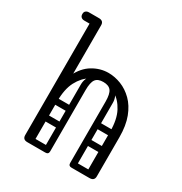

<svg xmlns="http://www.w3.org/2000/svg" viewBox="-170 -850 920 973"><g transform="rotate(30 290.0 -363.0)"><path d="M121 -249V-255Q121 -346 148 -402Q175 -458 218.5 -484Q262 -510 310 -510Q347 -510 384 -495.5Q421 -481 452 -450.5Q483 -420 501.5 -371.5Q520 -323 520 -255H465Q465 -327 441.5 -371.5Q418 -416 382.5 -436.5Q347 -457 310 -457Q274 -457 238.5 -436.5Q203 -416 179.5 -371.5Q156 -327 156 -255V-249ZM128 0Q101 0 101 -26V-700Q101 -726 128 -726Q156 -726 156 -700V-26Q156 0 128 0ZM492 0Q465 0 465 -26V-255Q465 -281 492 -281Q520 -281 520 -255V-26Q520 0 492 0ZM70 -678Q58 -678 51 -685Q45 -691 45 -702Q45 -714 51 -719Q58 -726 70 -726H121Q132 -726 138 -724.5Q144 -723 145 -721Q149 -717 152 -712Q155 -707 155 -702Q153 -689 146 -685Q142 -678 121 -678ZM234 0Q217 0 217 -17V-379Q217 -396 234 -396Q252 -396 252 -380V-18Q252 0 234 0ZM386 0Q369 0 369 -17V-379Q369 -396 386 -396Q404 -396 404 -380V-18Q404 0 386 0ZM310 -457Q278 -457 265 -439Q252 -421 252 -376V-281H217V-389Q217 -427 244.5 -451.5Q272 -476 321 -476ZM310 -457 300 -476Q350 -476 377 -451.5Q404 -427 404 -389V-281H369V-376Q369 -421 355.5 -439Q342 -457 310 -457ZM112 -17Q112 -35 130 -35H233Q251 -35 251 -17Q251 0 232 0H129Q112 0 112 -17ZM371 -17Q371 -35 389 -35H492Q510 -35 510 -17Q510 0 491 0H388Q371 0 371 -17ZM141 -235Q123 -235 123 -252Q123 -258 126.5 -264Q130 -270 140 -270H234Q252 -270 252 -253Q252 -246 248 -240.5Q244 -235 235 -235ZM141 -137Q123 -137 123 -154Q123 -160 126.5 -166Q130 -172 140 -172H234Q252 -172 252 -155Q252 -148 248 -142.5Q244 -137 235 -137ZM388 -235Q370 -235 370 -252Q370 -258 373.5 -264Q377 -270 387 -270H481Q499 -270 499 -253Q499 -246 495 -240.5Q491 -235 482 -235ZM388 -137Q370 -137 370 -154Q370 -160 373.5 -166Q377 -172 387 -172H481Q499 -172 499 -155Q499 -148 495 -142.5Q491 -137 482 -137Z"/></g></svg>

Font: Agu Display Uzo
Style: Regular
Weight: 400
Designer: Oluwaseun Badejo
Version: Version 1.103